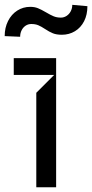

<svg xmlns="http://www.w3.org/2000/svg" viewBox="-34 -791 389 811"><path d="M203.1 0H119.3V-399.1L194.6 -474.4H24.1V-545.5H203.1ZM-14.2 -638.5Q-14.2 -674 0 -702.2Q14.2 -730.5 38.9 -746.3Q63.6 -762.1 93.8 -762.1Q111.9 -762.1 126.1 -756.4Q140.3 -750.7 160.2 -739Q178.6 -728 192.3 -722.3Q206 -716.6 223 -716.6Q236.2 -716.6 247.3 -723.9Q258.5 -731.2 264.9 -743.6Q271.3 -756 271.3 -770.6L335.2 -764.9Q335.2 -728.7 321.2 -701.3Q307.2 -674 282.5 -659.1Q257.8 -644.2 227.3 -644.2Q204.5 -644.2 189.3 -650.4Q174 -656.6 155.9 -668.7Q139.9 -679.3 127.5 -684.5Q115.1 -689.6 98 -689.6Q84.9 -689.6 74 -682.4Q63.2 -675.1 57.2 -662.8Q51.1 -650.6 51.1 -635.7Z"/></svg>

Font: Riot Sans
Style: Regular
Weight: 400
Designer: Rasmus Andersson
Foundry: rsms
Version: Version 4.001